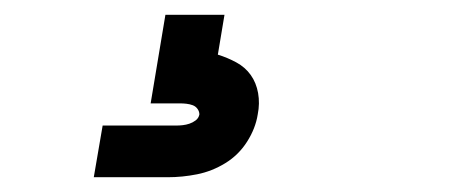

<svg xmlns="http://www.w3.org/2000/svg" viewBox="-20 -20 640 260"><path d="M107 220 119 150H219Q223 150 227.5 149.5Q232 149 236.5 147.5Q241 146 245 143Q249 140 250 135Q250 135 250 135Q250 135 250 135Q250 131 247.5 127.5Q245 124 241 122.5Q237 121 232.5 120.5Q228 120 224 120H184L204 0H284L275 54Q288 58 300 64.5Q312 71 319.5 81.5Q327 92 329.5 106Q332 120 329 135Q326 154 314.5 172Q303 190 285 201Q267 212 247 216Q227 220 207 220Z"/></svg>

Font: Iosevka Curly Slab ExObl
Style: Regular
Weight: 400
Width: 7
Italic angle: -9°
Monospace: yes
Designer: Belleve Invis
Foundry: Belleve Invis
Version: Version 11.1.0; ttfautohint (v1.8.3)